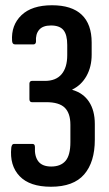

<svg xmlns="http://www.w3.org/2000/svg" viewBox="-20 -518 416 731"><path d="M174 193Q93 193 54.5 152.5Q16 112 23 44Q25 30 33 30H104Q113 30 113 42Q111 77 126 96.5Q141 116 175 116Q211 116 229.5 94.5Q248 73 248 23V-43Q248 -87 226.5 -108Q205 -129 156 -129H101Q97 -129 94.5 -132Q92 -135 92 -140V-200Q92 -204 94.5 -207Q97 -210 101 -210H151Q193 -210 214.5 -235.5Q236 -261 236 -308V-347Q236 -386 221.5 -403.5Q207 -421 174 -421Q143 -421 129 -404.5Q115 -388 117 -360Q117 -355 114.5 -352Q112 -349 108 -349H37Q27 -349 26 -362Q22 -422 61.5 -460Q101 -498 178 -498Q253 -498 291 -462Q329 -426 329 -356V-310Q329 -264 309.5 -229Q290 -194 255 -177V-176Q297 -164 319 -130.5Q341 -97 341 -46V14Q341 99 300.5 146Q260 193 174 193Z"/></svg>

Font: Sofia Sans Condensed SemiBold
Style: Regular
Weight: 600
Designer: Botio Nikoltchev, Ani Petrova
Foundry: lettersoup
Version: Version 4.101